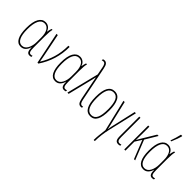

<svg xmlns="http://www.w3.org/2000/svg" viewBox="69 -1772 2988 2988"><g transform="rotate(45 1563.5 -277.5)"><path d="M46 -257Q46 -398 86.5 -467.5Q127 -537 198 -537Q239 -537 270 -513Q301 -489 313 -448H316Q323 -492 336 -527H357Q350 -500 346.5 -465Q343 -430 343 -367V-126Q343 -63 353.5 -39Q364 -15 388 -15Q408 -15 422 -22V3Q403 10 384 10Q350 10 334.5 -16.5Q319 -43 318 -105H316Q305 -58 273 -24Q241 10 189 10Q119 10 82.5 -58Q46 -126 46 -257ZM317 -222V-319Q317 -410 286 -461Q255 -512 199 -512Q136 -512 104 -446Q72 -380 72 -257Q72 -137 102.5 -76Q133 -15 190 -15Q251 -15 284 -76Q317 -137 317 -222Z M472 -527 547 -153Q548 -147 555.5 -109Q563 -71 567 -42H570Q634 -145 670 -264Q706 -383 706 -527H733Q733 -236 572 0H552L444 -527Z M805 -257Q805 -398 845.5 -467.5Q886 -537 957 -537Q998 -537 1029 -513Q1060 -489 1072 -448H1075Q1082 -492 1095 -527H1116Q1109 -500 1105.5 -465Q1102 -430 1102 -367V-126Q1102 -63 1112.5 -39Q1123 -15 1147 -15Q1167 -15 1181 -22V3Q1162 10 1143 10Q1109 10 1093.5 -16.5Q1078 -43 1077 -105H1075Q1064 -58 1032 -24Q1000 10 948 10Q878 10 841.5 -58Q805 -126 805 -257ZM1076 -222V-319Q1076 -410 1045 -461Q1014 -512 958 -512Q895 -512 863 -446Q831 -380 831 -257Q831 -137 861.5 -76Q892 -15 949 -15Q1010 -15 1043 -76Q1076 -137 1076 -222Z M1344 -533 1319 -663Q1312 -702 1299 -721Q1286 -740 1264 -740Q1248 -740 1234 -732V-757Q1246 -765 1267 -765Q1296 -765 1315.5 -743Q1335 -721 1346 -663L1460 -95Q1469 -50 1482 -32.5Q1495 -15 1516 -15Q1530 -15 1538 -19V6Q1526 10 1515 10Q1481 10 1463 -12.5Q1445 -35 1433 -94L1375 -386Q1367 -427 1358 -476H1354Q1349 -445 1343 -424L1238 0H1211Z M1721 10Q1567 10 1567 -266Q1567 -537 1719 -537Q1798 -537 1834 -466.5Q1870 -396 1870 -264Q1870 -125 1833 -57.5Q1796 10 1721 10ZM1720 -15Q1784 -15 1813.5 -75.5Q1843 -136 1843 -265Q1843 -386 1814 -449Q1785 -512 1719 -512Q1654 -512 1623.5 -450Q1593 -388 1593 -266Q1593 -15 1720 -15Z M2082 -58Q2046 97 2046 232H2021Q2021 179 2026.5 127Q2032 75 2042 -5L1918 -527H1945L2024 -191L2036 -140Q2054 -67 2057 -42H2058Q2061 -71 2068.5 -103.5Q2076 -136 2078 -146L2090 -197L2165 -527H2192Z M2292 -101Q2292 -51 2304.5 -33Q2317 -15 2340 -15Q2358 -15 2377 -22V3Q2356 10 2338 10Q2301 10 2283.5 -13.5Q2266 -37 2266 -97V-527H2292Z M2572 -327 2702 0H2676L2555 -304L2488 -198V0H2462V-527H2488V-354Q2488 -316 2486 -234H2487L2519 -290L2662 -527H2692Z M2743 -257Q2743 -398 2783.5 -467.5Q2824 -537 2895 -537Q2936 -537 2967 -513Q2998 -489 3010 -448H3013Q3020 -492 3033 -527H3054Q3047 -500 3043.5 -465Q3040 -430 3040 -367V-126Q3040 -63 3050.5 -39Q3061 -15 3085 -15Q3105 -15 3119 -22V3Q3100 10 3081 10Q3047 10 3031.5 -16.5Q3016 -43 3015 -105H3013Q3002 -58 2970 -24Q2938 10 2886 10Q2816 10 2779.5 -58Q2743 -126 2743 -257ZM3014 -222V-319Q3014 -410 2983 -461Q2952 -512 2896 -512Q2833 -512 2801 -446Q2769 -380 2769 -257Q2769 -137 2799.5 -76Q2830 -15 2887 -15Q2948 -15 2981 -76Q3014 -137 3014 -222ZM2873 -615Q2884 -642 2901 -699Q2918 -756 2924 -787H2952V-776Q2939 -720 2890 -606H2873Z"/></g></svg>

Font: Noto Sans Display Thin Cond
Style: Regular
Weight: 250
Width: 3
Designer: Monotype Design team
Foundry: Monotype Imaging Inc.
Version: Version 1.000